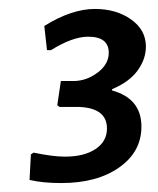

<svg xmlns="http://www.w3.org/2000/svg" viewBox="-20 -725 352 429"><path d="M192 -705Q240 -705 273 -681.5Q306 -658 306 -621Q306 -593 287.5 -567.5Q269 -542 231 -526L230 -523Q296 -505 296 -442Q296 -386 246.5 -351Q197 -316 117 -316Q75 -316 46 -323L49 -380L55 -384Q98 -375 125 -375Q168 -375 193.5 -392Q219 -409 219 -438Q219 -483 158 -486H113L108 -490L116 -544H147Q175 -545 199 -563.5Q223 -582 223 -607Q223 -643 177 -643Q142 -643 94 -613H85L79 -667Q140 -705 192 -705Z"/></svg>

Font: Alegreya Sans SC Medium
Style: Italic
Weight: 500
Italic angle: -7°
Designer: Juan Pablo del Peral
Foundry: Huerta Tipografica
Version: Version 2.007